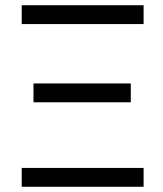

<svg xmlns="http://www.w3.org/2000/svg" viewBox="-20 -714 625 734"><path d="M63 -622V-694H529V-622ZM108 -323V-395H480V-323ZM63 0V-72H529V0Z"/></svg>

Font: Cantarell
Style: Regular
Weight: 400
Designer: Dave Crossland, Nikolaus Waxweiler, Florian Fecher, Jacques Le Bailly, Eben Sorkin, Alexei Vanyashin, Alexios Zavras, Em
Version: Version 0.303